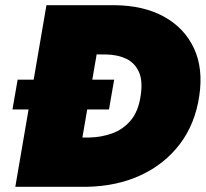

<svg xmlns="http://www.w3.org/2000/svg" viewBox="-20 -720 793 740"><path d="M28 -298H400L420 -413H48ZM159 -700 39 0H265L385 -700ZM314 0Q430 -2 522 -44.5Q614 -87 673 -164.5Q732 -242 748 -350Q764 -456 727.5 -534Q691 -612 612.5 -655.5Q534 -699 421 -700H307L273 -511L391 -510Q435 -509 467.5 -493Q500 -477 515.5 -442.5Q531 -408 522 -350Q513 -290 483.5 -255.5Q454 -221 412.5 -206Q371 -191 325 -190H220L186 0Z"/></svg>

Font: Jost Black
Style: Italic
Weight: 900
Italic angle: -5°
Version: Version 3.710